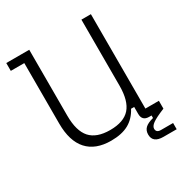

<svg xmlns="http://www.w3.org/2000/svg" viewBox="-189 -835 1070 1122"><g transform="rotate(-30 346.0 -273.5)"><path d="M316 10Q211 10 156.5 -50.5Q102 -111 102 -229V-637H11V-690H166V-245Q166 -142 208.5 -94.5Q251 -47 342 -47Q434 -47 476 -94.5Q518 -142 518 -245V-690H582V-53H673V0H577Q530 0 530 -47V-94H509Q481 -41 434.5 -15.5Q388 10 316 10ZM591 143Q520 143 520 87Q520 60 537 43.5Q554 27 593 17V-13L673 0Q612 25 589.5 41.5Q567 58 567 75Q567 101 598 101H680V143Z"/></g></svg>

Font: Mozilla Headline ExtraLight
Style: Regular
Weight: 200
Designer: Studio DRAMA
Foundry: Studio DRAMA
Version: Version 1.000